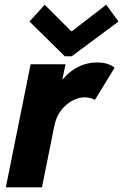

<svg xmlns="http://www.w3.org/2000/svg" viewBox="-20 -800 526 820"><path d="M4.9 0 110.8 -525.4H259.8L246.6 -461.9H258.8L225.6 -424.3Q235.4 -448.2 259 -473.6Q282.7 -499 317.6 -516.1Q352.5 -533.2 395 -533.2Q422.9 -533.2 442.4 -525.9Q461.9 -518.6 469.2 -510.3L385.3 -373Q378.4 -377.9 366 -381.1Q353.5 -384.3 341.3 -384.3Q315.9 -384.3 289.1 -370.1Q262.2 -356 241.2 -329.1Q220.2 -302.2 212.4 -263.7L159.2 0ZM256.8 -559.6 106 -708 170.9 -779.8 283.7 -667H287.6L433.6 -779.8L486.3 -708L286.1 -559.6Z"/></svg>

Font: Reddit Sans ExtraBold
Style: Italic
Weight: 800
Italic angle: -11.25°
Designer: Stephen Hutchings
Version: Version 1.013